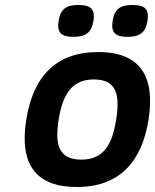

<svg xmlns="http://www.w3.org/2000/svg" viewBox="-20 -736 623 771"><path d="M374.5 -527C202.6 -527 112.6 -426.9 85.4 -255C56.9 -75 124.6 15 288.6 15C458.7 15 549.5 -85.2 576.4 -255C603.5 -426.4 545.5 -527 374.5 -527ZM306 -95C214.6 -95 199.9 -157.1 215.4 -255C230.9 -352.7 265.7 -417 357 -417C449.2 -417 462.1 -354.4 446.4 -255C430.9 -157 396.9 -95 306 -95ZM511.4 -716C462.6 -716 439.8 -699.4 432.3 -652C425 -606.2 442 -588 491.1 -588C539.2 -588 564.6 -603.8 572.3 -652C579.9 -700.3 560.6 -716 511.4 -716ZM294.4 -716C245.6 -716 222.8 -699.4 215.3 -652C208 -606.2 225 -588 274.1 -588C322.2 -588 347.6 -603.8 355.3 -652C362.9 -700.3 343.6 -716 294.4 -716Z"/></svg>

Font: Fog Sans
Style: It
Weight: 700
Foundry: Intel Corporation
Version: Version 1.00